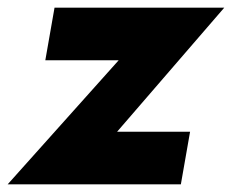

<svg xmlns="http://www.w3.org/2000/svg" viewBox="-36 -480 604 500"><path d="M273 -323 -16 0H435L459 -137H269L548 -460H106L82 -323Z"/></svg>

Font: Jost
Style: Bold Italic
Weight: 700
Italic angle: -5°
Version: Version 3.710